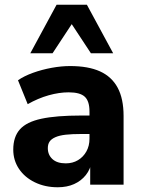

<svg xmlns="http://www.w3.org/2000/svg" viewBox="-20 -780 597 811"><path d="M224 11Q170 11 127 -10Q84 -31 60 -67Q36 -103 36 -148Q36 -202 64 -233.5Q92 -265 155 -278.5Q218 -292 322 -292H375V-214H323Q284 -214 257.5 -211Q231 -208 214 -200.5Q197 -193 189.5 -182Q182 -171 182 -154Q182 -126 201.5 -108Q221 -90 258 -90Q287 -90 309.5 -103.5Q332 -117 345 -140.5Q358 -164 358 -194V-309Q358 -353 338 -371.5Q318 -390 270 -390Q230 -390 185.5 -377.5Q141 -365 97 -340L56 -441Q82 -459 119.5 -472.5Q157 -486 198 -493.5Q239 -501 276 -501Q353 -501 402.5 -478.5Q452 -456 477 -409.5Q502 -363 502 -290V0H361V-99H368Q362 -65 342.5 -40.5Q323 -16 293 -2.5Q263 11 224 11ZM108 -555 219 -760H347L458 -555H364L283 -678L202 -555Z"/></svg>

Font: Nunito Sans 12pt ExtraBold
Style: Regular
Weight: 800
Designer: Vernon Adams
Foundry: Vernon Adams
Version: Version 3.101;gftools[0.9.27]